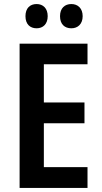

<svg xmlns="http://www.w3.org/2000/svg" viewBox="-20 -996 503 950"><path d="M106 -916C106 -876 129 -856 161 -856C193 -856 216 -877 216 -916C216 -955 193 -976 161 -976C129 -976 106 -956 106 -916ZM277 -916C277 -876 300 -856 333 -856C365 -856 389 -877 389 -916C389 -955 365 -976 333 -976C301 -976 277 -956 277 -916ZM413 -66V-169H197V-386H398V-489H197V-678H413V-780H77V-66Z"/></svg>

Font: Noto Sans Malayalam UI Condensed SemiBold
Style: Regular
Weight: 600
Width: 3
Designer: Jelle Bosma - Monotype Design Team
Foundry: Monotype Imaging Inc.
Version: Version 2.104